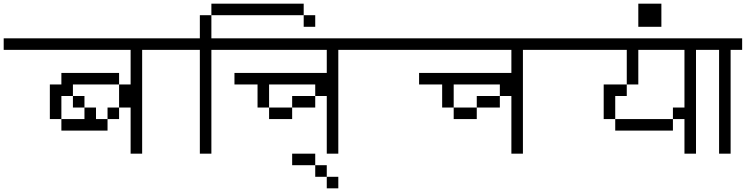

<svg xmlns="http://www.w3.org/2000/svg" viewBox="-20 -895 4040 1040"><path d="M1000 -625V-687.5H0V-625H687.5V-437.5H625Q625 -437.5 625 -312.5H562.5V-250H500V-312.5H437.5V-250H312.5V-187.5H562.5V-250H625V-312.5H687.5Q687.5 -312.5 687.5 -62.5H750V-625ZM312.5 -250Q312.5 -250 312.5 -375H375V-312.5H437.5V-375H375V-437.5H625V-500H312.5V-437.5H250V-250Z M2000 -625V-687.5H1000V-625H1750Q1750 -625 1750 -500H1250V-437.5H1375Q1375 -437.5 1375 -312.5H1437.5V-250H1562.5V-312.5H1437.5Q1437.5 -312.5 1437.5 -437.5H1687.5V-375H1562.5V-312.5H1687.5V-375H1750V-62.5H1812.5V-625Z M1812.5 125V62.5H1750V125ZM1750 62.5V0H1687.5V62.5ZM1687.5 0V-62.5H1562.5V0Z M1250 -625V-687.5H1125Q1125 -687.5 1125 -812.5H1062.5Q1062.5 -812.5 1062.5 -687.5H1000V-625H1062.5V-62.5H1125V-625ZM1687.5 -750V-812.5H1625V-750ZM1125 -812.5H1625V-875H1125Z M3000 -625V-687.5H2000V-625H2750Q2750 -625 2750 -500H2250V-437.5H2375Q2375 -437.5 2375 -312.5H2437.5V-250H2562.5V-312.5H2437.5Q2437.5 -312.5 2437.5 -437.5H2687.5V-375H2562.5V-312.5H2687.5V-375H2750V-62.5H2812.5V-625Z M4000 -625V-687.5H3000V-625H3375V-437.5H3250V-250H3312.5V-187.5H3625V-250H3312.5Q3312.5 -250 3312.5 -375H3375V-437.5H3437.5V-625H3687.5V-312.5H3625V-250H3687.5V-62.5H3750V-625Z M4000 -625V-687.5H3750V-625H3875V-62.5H3937.5V-625Z M3437.5 -875Q3437.5 -875 3437.5 -750H3562.5Q3562.5 -750 3562.5 -875Z"/></svg>

Font: Unifont
Style: Regular
Weight: 500
Version: Version 15.1.04